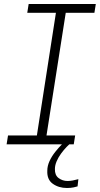

<svg xmlns="http://www.w3.org/2000/svg" viewBox="-20 -720 498 958"><path d="M314 218Q273 218 243.5 197Q214 176 216 132Q216 108 227 84Q238 60 255.5 38Q273 16 291.5 -2.5Q310 -21 325 -32L342 -13Q328 -3 313 12.5Q298 28 284.5 46.5Q271 65 262.5 85Q254 105 254 123Q253 154 272.5 168.5Q292 183 317 183Q330 183 343 180.5Q356 178 371 174L367 210Q361 212 347 215Q333 218 314 218ZM13 0 20 -44H164L259 -656H116L123 -700H458L451 -656H308L212 -44H355L348 0Z"/></svg>

Font: MuseoModerno ExtraLight
Style: Italic
Weight: 250
Italic angle: -9°
Designer: Pablo Cosgaya, Héctor Gatti, Marcela Romero, and the Authors of The MuseoModerno Project.
Foundry: Omnibus-Type Team
Version: Version 1.003